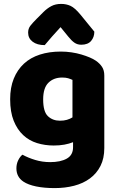

<svg xmlns="http://www.w3.org/2000/svg" viewBox="-20 -765 607 983"><path d="M354 -37Q334 -29 309.5 -24.5Q285 -20 255 -20Q210 -20 169.5 -32.5Q129 -45 98.5 -73.5Q68 -102 50 -147Q32 -192 32 -257Q32 -317 50.5 -362.5Q69 -408 102.5 -439Q136 -470 184 -485.5Q232 -501 291 -501Q319 -501 346 -497Q373 -493 396.5 -486Q420 -479 439 -471Q458 -463 471 -454Q491 -440 502.5 -422.5Q514 -405 514 -378V-7Q514 46 494.5 84.5Q475 123 440.5 148.5Q406 174 359.5 186Q313 198 260 198Q206 198 165 189.5Q124 181 100 165Q64 141 64 97Q64 74 73.5 55Q83 36 95 27Q124 43 160.5 54Q197 65 237 65Q290 65 322 47Q354 29 354 -11ZM351 -164V-356Q340 -361 328.5 -364.5Q317 -368 298 -368Q255 -368 228 -341.5Q201 -315 201 -256Q201 -193 225.5 -170Q250 -147 287 -147Q307 -147 322.5 -151.5Q338 -156 351 -164ZM290 -626Q277 -611 266.5 -600Q256 -589 247 -578.5Q238 -568 229 -557.5Q220 -547 209 -534Q170 -534 147 -551.5Q124 -569 124 -598Q124 -618 135 -632.5Q146 -647 168 -669L202 -703Q221 -722 242.5 -733.5Q264 -745 293 -745Q319 -745 341 -735Q363 -725 392 -690L463 -603Q463 -575 446.5 -555.5Q430 -536 396 -536Q376 -536 361 -546.5Q346 -557 330 -577Z"/></svg>

Font: Baloo 2 Latin ExtraBold
Style: Regular
Weight: 400
Designer: Sarang Kulkarni and Ek Type
Foundry: Ek Type
Version: Version 1.001